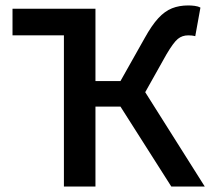

<svg xmlns="http://www.w3.org/2000/svg" viewBox="-20 -686 773 706"><path d="M215 0V-556H26V-654H331V-388H423L512 -546Q538 -593 562 -619Q586 -645 612.5 -655.5Q639 -666 672 -666Q683 -666 695.5 -664.5Q708 -663 717 -658L698 -553Q690 -555 683.5 -555.5Q677 -556 672 -556Q650 -556 634 -543Q618 -530 592 -486L514 -347L733 0H610L423 -294H331V0Z"/></svg>

Font: Source Sans Pro SemiBold
Style: Regular
Weight: 600
Designer: Paul D. Hunt
Foundry: Adobe Systems Incorporated
Version: Version 2.045;hotconv 1.0.109;makeotfexe 2.5.65596